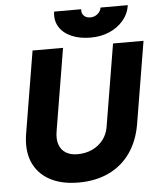

<svg xmlns="http://www.w3.org/2000/svg" viewBox="-60 -945 839 1010"><g transform="rotate(-5 359.5 -440.5)"><path d="M315 13Q223 13 161 -21.5Q99 -56 73 -118.5Q47 -181 61 -266L133 -700H294L222 -266Q215 -225 225 -196Q235 -167 259.5 -151.5Q284 -136 321 -136Q365 -136 400 -152.5Q435 -169 457.5 -198.5Q480 -228 486 -266L558 -700H719L647 -266Q632 -178 588 -115.5Q544 -53 474.5 -20Q405 13 315 13ZM444 -741Q385 -741 341.5 -760.5Q298 -780 277.5 -815Q257 -850 264 -894H407Q404 -874 416.5 -860.5Q429 -847 451 -847Q473 -847 489.5 -860.5Q506 -874 509 -894H653Q646 -848 616.5 -813.5Q587 -779 542.5 -760Q498 -741 444 -741Z"/></g></svg>

Font: Figtree ExtraBold
Style: Italic
Weight: 800
Italic angle: -9.5°
Foundry: Erik Kennedy
Version: Version 2.001;gftools[0.9.30]